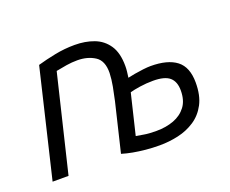

<svg xmlns="http://www.w3.org/2000/svg" viewBox="-93 -677 1005 838"><g transform="rotate(-20 409.5 -258.5)"><path d="M519 11Q486 11 455 8Q424 5 397 0Q370 -5 347 -12L401 -237Q408 -268 414 -300Q420 -332 421 -361Q422 -418 388 -439.5Q354 -461 307 -461Q282 -461 256.5 -457Q231 -453 207 -448L99 0H25L144 -499Q182 -510 227 -519Q272 -528 319 -528Q368 -528 408 -513Q448 -498 472 -462.5Q496 -427 496 -366Q496 -353 494.5 -340Q493 -327 491 -313Q503 -316 523 -319.5Q543 -323 564 -325.5Q585 -328 599 -328Q678 -328 719 -296.5Q760 -265 760 -193Q760 -133 739 -93.5Q718 -54 683 -31Q648 -8 605.5 1.5Q563 11 519 11ZM527 -53Q572 -53 608 -66.5Q644 -80 665.5 -108.5Q687 -137 687 -183Q687 -224 664 -244Q641 -264 587 -264Q556 -264 526 -259.5Q496 -255 479 -250L434 -63Q448 -61 469.5 -57Q491 -53 527 -53Z"/></g></svg>

Font: Ubuntu Sans
Style: Italic
Weight: 400
Italic angle: -13.5°
Designer: Dalton Maag Ltd
Foundry: Dalton Maag Ltd
Version: Version 1.006